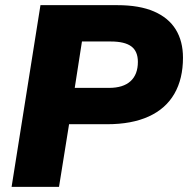

<svg xmlns="http://www.w3.org/2000/svg" viewBox="-20 -725 730 745"><path d="M25 0 137 -705H435Q521 -705 577.5 -680.5Q634 -656 662 -610.5Q690 -565 690 -501Q690 -419 656.5 -361Q623 -303 557 -273Q491 -243 396 -243H248L209 0ZM270 -384H403Q458 -384 486.5 -410Q515 -436 515 -485Q515 -526 489.5 -545Q464 -564 410 -564H298Z"/></svg>

Font: Nunito Sans 12pt ExtraLight 12pt Black
Style: Italic
Weight: 900
Italic angle: -9°
Version: Version 3.101;gftools[0.9.27]